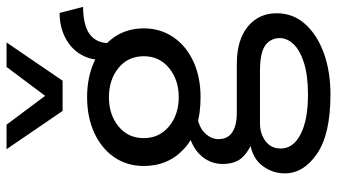

<svg xmlns="http://www.w3.org/2000/svg" viewBox="-236 -554 1005 572"><g transform="rotate(-90 266.0 -267.5)"><path d="M514 -592 532 -522Q497 -522 472.5 -513.5Q448 -505 435.5 -486.5Q423 -468 424 -439L374 -460Q373 -491 383.5 -515.5Q394 -540 413.5 -557Q433 -574 458.5 -583Q484 -592 514 -592ZM362 -64Q433 -64 473 -31.5Q513 1 513 55Q513 104 480.5 140Q448 176 393.5 195.5Q339 215 271 215Q153 215 94.5 175Q36 135 36 79Q36 39 62.5 7.5Q89 -24 152 -28L145 -13Q111 -22 87.5 -43.5Q64 -65 64 -106Q64 -147 94.5 -176.5Q125 -206 185 -213L228 -186Q179 -181 158.5 -161.5Q138 -142 138 -119Q138 -91 158.5 -77.5Q179 -64 216 -64ZM270 148Q328 148 365.5 136Q403 124 421 105Q439 86 439 64Q439 37 417.5 21Q396 5 340 5H186Q154 5 132 21.5Q110 38 110 67Q110 104 152.5 126Q195 148 270 148ZM263 -510Q323 -510 369.5 -488.5Q416 -467 442 -429Q468 -391 468 -341Q468 -292 442 -253.5Q416 -215 369.5 -193.5Q323 -172 263 -172Q164 -172 111 -219.5Q58 -267 58 -341Q58 -391 84 -429Q110 -467 156.5 -488.5Q203 -510 263 -510ZM263 -445Q211 -445 176 -416.5Q141 -388 141 -341Q141 -295 176 -266Q211 -237 263 -237Q315 -237 350 -266Q385 -295 385 -341Q385 -388 350 -416.5Q315 -445 263 -445ZM426 -750 312 -583H222L108 -750H181L267 -635L353 -750Z"/></g></svg>

Font: Work Sans
Style: Regular
Weight: 400
Designer: Wei Huang
Foundry: Wei Huang
Version: Version 2.006; ttfautohint (v1.8.1.43-b0c9)